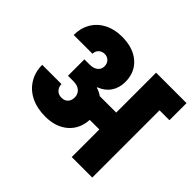

<svg xmlns="http://www.w3.org/2000/svg" viewBox="-168 -970 1191 1191"><g transform="rotate(45 428.0 -374.5)"><path d="M856 -740V-590H769V0H589V-242H505Q500 -158 443 -109.5Q386 -61 295 -61Q223 -61 169 -87.5Q115 -114 85 -163Q55 -212 55 -275H224Q224 -250 240 -232.5Q256 -215 284 -215Q311 -215 326 -231.5Q341 -248 341 -275Q341 -303 321 -321.5Q301 -340 263 -340H216V-484H263Q295 -484 315 -499.5Q335 -515 335 -541Q335 -566 320 -581.5Q305 -597 282 -597Q258 -597 242.5 -582Q227 -567 227 -544H62Q62 -604 89 -650.5Q116 -697 166 -723Q216 -749 282 -749Q380 -749 437.5 -699Q495 -649 495 -565Q495 -512 469 -474Q443 -436 395 -418V-414Q421 -407 445 -390H589V-740Z"/></g></svg>

Font: DVN-Poppins ExtBd
Style: Regular
Weight: 800
Designer: Ninad Kale (Devanagari), Jonny Pinhorn (Latin)
Foundry: Indian Type Foundry
Version: 4.004